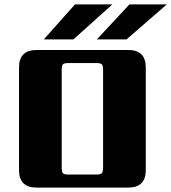

<svg xmlns="http://www.w3.org/2000/svg" viewBox="-20 -848 774 868"><path d="M145 -622H560Q639 -622 639 -543V-79Q639 0 560 0H145Q66 0 66 -79V-543Q66 -622 145 -622ZM446 -532Q446 -552 440 -557.5Q434 -563 415 -563H290Q270 -563 264.5 -557.5Q259 -552 259 -532V-90Q259 -70 264.5 -64.5Q270 -59 290 -59H415Q434 -59 440 -64.5Q446 -70 446 -90ZM319 -828H488L312 -670H178ZM565 -828H734L552 -670H418Z"/></svg>

Font: Sarpanch ExtraBold
Style: Regular
Weight: 800
Designer: Manushi Parikh (Devanagari and Latin), Jyotish Sonowal (Devanagari)
Foundry: Indian Type Foundry
Version: Version 2.004;PS 1.0;hotconv 1.0.78;makeotf.lib2.5.61930; tt